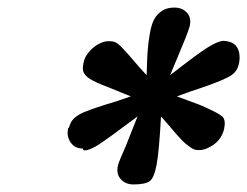

<svg xmlns="http://www.w3.org/2000/svg" viewBox="-20 -768 654 508"><path d="M199 -375Q178 -375 167 -391Q156 -407 160 -427Q160 -428 161 -429L162 -430L168 -445Q178 -461 203 -471.5Q228 -482 291 -501L326 -513L267 -537Q232 -550 217.5 -559.5Q203 -569 200 -580Q198 -587 201 -602Q204 -618 217 -632.5Q230 -647 246 -654Q259 -660 271 -659Q279 -659 285.5 -656Q292 -653 300 -645Q308 -637 315.5 -628.5Q323 -620 338 -602.5Q353 -585 368 -569Q369 -609 370.5 -631.5Q372 -654 376.5 -679.5Q381 -705 388.5 -718Q396 -731 409 -739.5Q422 -748 441 -748Q462 -748 474.5 -734.5Q487 -721 482 -699Q479 -688 470.5 -666.5Q462 -645 449 -614.5Q436 -584 430 -569Q503 -626 529.5 -642.5Q556 -659 571 -660Q575 -660 585 -658Q614 -651 614 -615Q613 -583 593 -569.5Q573 -556 511 -535Q493 -529 484 -526L448 -513L510 -490Q558 -469 568 -460Q578 -451 573 -427Q565 -392 529 -376Q516 -370 503 -371Q498 -371 493 -373Q488 -375 482 -379.5Q476 -384 471.5 -387.5Q467 -391 458.5 -400Q450 -409 444.5 -415.5Q439 -422 427 -436Q415 -450 406 -460Q401 -368 394.5 -333Q388 -298 376.5 -289Q365 -280 333 -280Q312 -280 299.5 -294Q287 -308 292 -330Q295 -342 313 -382L344 -460Q260 -397 238 -383.5Q216 -370 203 -370Q202 -370 200 -372Q199 -373 199 -375Z"/></svg>

Font: Coval
Style: ExtraBold Italic
Weight: 800
Foundry: Context Ltd
Version: Version 001.000